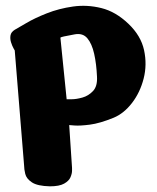

<svg xmlns="http://www.w3.org/2000/svg" viewBox="-20 -441 552 677"><path d="M65 143 32 -263Q32 -263 27.5 -271Q23 -279 19 -291.5Q15 -304 17 -316Q19 -328 32 -336Q43 -342 72.5 -359.5Q102 -377 145 -394Q188 -411 237.5 -418Q287 -425 337.5 -412.5Q388 -400 433 -357Q477 -315 488 -264Q499 -213 486.5 -164Q474 -115 445.5 -78Q417 -41 381 -26Q332 -6 297 -1.5Q262 3 243 1.5Q224 0 224 0L234 151Q234 151 234 161Q234 171 228.5 184Q223 197 206 206.5Q189 216 156 216Q112 215 92.5 202Q73 189 69 172Q65 155 65 143ZM193 -308 215 -91Q215 -91 232 -91Q249 -91 270.5 -97Q292 -103 308 -120Q324 -137 322 -171Q320 -216 312 -251.5Q304 -287 288 -306Q272 -325 244 -320Q216 -315 205.5 -312.5Q195 -310 194 -309Q193 -308 193 -308Z"/></svg>

Font: Nerko One
Style: Regular
Weight: 400
Designer: Nermin Kahrimanovic
Foundry: Nermin Kahrimanovic
Version: Version 1.101